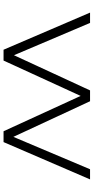

<svg xmlns="http://www.w3.org/2000/svg" viewBox="257 -784 527 1081"><g transform="rotate(90 520.5 -243.5)"><path d="M260 0 51 -487H109L301 -35H280L489 -487H550L760 -35H742L933 -487H990L780 0H719L509 -458H531L321 0Z"/></g></svg>

Font: Nunito Sans 10pt Expanded ExtraLight
Style: Regular
Weight: 250
Width: 7
Designer: Vernon Adams
Foundry: Vernon Adams
Version: Version 3.101;gftools[0.9.27]